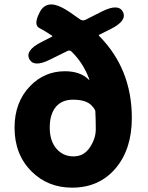

<svg xmlns="http://www.w3.org/2000/svg" viewBox="-20 -850 683 884"><path d="M312 14Q201 14 126 -60Q47 -138 47 -262Q47 -380 119 -454Q185 -522 279 -522Q350 -522 389 -483Q393 -480 391 -485Q364 -559 310 -612Q301 -621 290 -615L211 -576Q136 -538 115 -578Q95 -618 170 -656L219 -681Q223 -683 219 -686Q188 -707 160.5 -721.5Q133 -736 163 -794Q194 -853 268 -814Q292 -802 347 -762Q360 -752 374 -759L451 -798Q526 -835 546 -795Q566 -755 491 -717L437 -690Q433 -688 437 -684Q587 -532 587 -307Q587 -165 514 -77Q438 14 312 14ZM421 -255Q421 -296 419 -337Q419 -346 402 -364Q377 -391 316 -391Q267 -391 239 -360Q209 -326 209 -262.5Q209 -199 242 -163Q272 -130 319 -130Q366 -130 393.5 -171Q421 -212 421 -255Z"/></svg>

Font: Resource Han Rounded TW Heavy
Style: Regular
Weight: 900
Designer: Cyano Hao (round all glyphs); Ryoko NISHIZUKA 西塚涼子 (kana, bopomofo & ideographs); Paul D. Hunt (Latin, Greek & Cyrillic)
Foundry: Cyano Hao
Version: 0.990